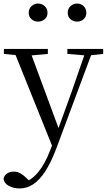

<svg xmlns="http://www.w3.org/2000/svg" viewBox="-30 -792 602 1083"><path d="M80 271Q47 271 20 256.5Q-7 242 -10 217Q-6 196 10.5 186Q27 176 48 176Q68 176 85.5 186Q103 196 120 213L149 241L117 257L97 240Q147 226 185.5 179Q224 132 252 58L281 -15L285 -28L374 -274L458 -516H497L287 47Q257 126 224.5 175.5Q192 225 156.5 248Q121 271 80 271ZM272 51 44 -516H135L304 -59L310 -46ZM-8 -488V-516H240V-488L133 -478H91ZM350 -488V-516H552V-488L470 -479H455ZM184 -670Q164 -670 148 -683.5Q132 -697 132 -720Q132 -743 148 -757.5Q164 -772 184 -772Q206 -772 222 -757.5Q238 -743 238 -720Q238 -697 222 -683.5Q206 -670 184 -670ZM405 -670Q384 -670 368 -683.5Q352 -697 352 -720Q352 -743 368 -757.5Q384 -772 405 -772Q426 -772 441.5 -757.5Q457 -743 457 -720Q457 -697 441.5 -683.5Q426 -670 405 -670Z"/></svg>

Font: Noto Serif KR ExtraLight
Style: Regular
Weight: 400
Version: Version 2.002-H1;hotconv 1.1.0;makeotfexe 2.6.0